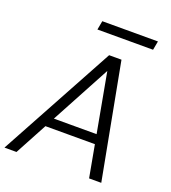

<svg xmlns="http://www.w3.org/2000/svg" viewBox="-165 -983 976 1096"><g transform="rotate(20 323.0 -434.5)"><path d="M-11 0 370 -700H445L577 0H503L391 -612L62 0ZM135 -195 164 -252H487L498 -195ZM257 -815 267 -869H605L595 -815Z"/></g></svg>

Font: DM Sans 10pt Light
Style: Italic
Weight: 300
Italic angle: -10°
Version: Version 4.004;gftools[0.9.30]